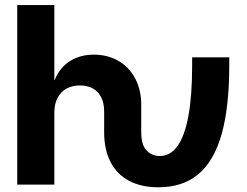

<svg xmlns="http://www.w3.org/2000/svg" viewBox="-20 -748 999 778"><path d="M402 -212.3V-296.9Q402 -330.3 390.1 -353.8Q378.2 -377.3 356 -389.6Q333.7 -401.8 303.4 -401.8Q273.7 -401.8 250.4 -389.4Q227.1 -377 213.6 -352.1Q200.2 -327.2 200.2 -291.8V0H49.8V-727.5H200.2V-423.8H201.6Q213.6 -454.9 235.7 -478Q257.9 -501.1 289.5 -513.8Q321 -526.6 360.1 -526.6Q415.3 -526.6 459 -501.8Q502.6 -477 527.5 -430.7Q552.3 -384.5 552.3 -323.2V-212.3Q552.3 -161.1 573.8 -138.5Q595.2 -115.8 627.5 -115.8Q670 -115.8 699.2 -156.2Q728.4 -196.7 743.5 -278.4Q758.6 -360.2 758.6 -485.2V-515.6H909V-485.2Q909 -313.8 878.1 -204.4Q847.2 -95.1 783.7 -42.1Q720.2 10.9 621.7 10.9Q552.4 10.9 502.9 -15.4Q453.4 -41.8 427.7 -92.1Q402 -142.5 402 -212.3Z"/></svg>

Font: Intratopia Thin
Style: Regular
Weight: 100
Designer: Rasmus Andersson
Foundry: rsms
Version: Version 3.000;Glyphs 3.2.3 (3260)